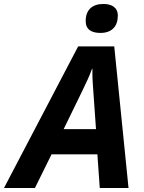

<svg xmlns="http://www.w3.org/2000/svg" viewBox="-80 -948 728 968"><path d="M96 0 180 -170H411L423 0H568L496 -714H314L-60 0ZM241 -297 335 -490C355 -531 371 -565 384 -601H386C385 -560 388 -520 391 -481L404 -297ZM426 -782C486 -782 514 -817 514 -869C514 -913 480 -928 441 -928C385 -928 352 -898 352 -842C352 -798 383 -782 426 -782Z"/></svg>

Font: BC Sans
Style: Bold Italic
Weight: 700
Italic angle: -12°
Designer: Monotype Design Team
Province of B.C.
Foundry: Monotype Imaging Inc.
Version: Version 2.000;GOOG;noto-source:20170915:90ef993387c0